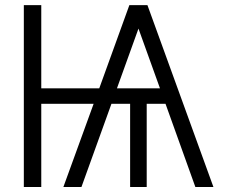

<svg xmlns="http://www.w3.org/2000/svg" viewBox="-20 -743 911 763"><path d="M144 -392.1H374.5L494.1 -722.7H565.9L828.1 0H756.3L637.7 -330.6H563V0H497.1V-330.6H422.9L303.7 0H231.9L352.1 -330.6H144V0H74.7V-722.7H144ZM530.3 -629.4 444.8 -392.1H615.7Z"/></svg>

Font: Giphurs Light
Style: Regular
Weight: 300
Version: Version 0.920; ttfautohint (v1.8.4.7-5d5b)